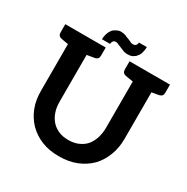

<svg xmlns="http://www.w3.org/2000/svg" viewBox="-191 -1021 1163 1193"><g transform="rotate(30 390.5 -424.0)"><path d="M442 -825C435 -825 429 -825 423 -829C414 -833 407 -837 398 -840C390 -843 379 -846 371 -851C361 -854 350 -856 340 -856C327 -856 317 -853 307 -847C297 -842 288 -837 281 -827C274 -818 269 -808 265 -795C262 -784 259 -770 259 -756H317C317 -766 321 -771 324 -777C329 -783 334 -785 343 -785C348 -785 356 -784 363 -779C372 -776 379 -772 388 -769C397 -766 406 -762 415 -758C424 -755 433 -754 445 -754C457 -754 468 -756 478 -761C488 -767 497 -772 503 -782C511 -791 516 -800 519 -812C522 -825 525 -838 525 -853H468C468 -842 465 -836 460 -832C454 -826 449 -825 442 -825ZM690 -723H556H476V-664C476 -647 484 -637 501 -633C502 -633 505 -632 508 -632C511 -632 517 -630 525 -629C533 -628 544 -626 556 -624V-290C556 -262 551 -237 544 -215C536 -193 526 -174 512 -158C498 -142 480 -131 460 -122C440 -113 416 -109 390 -109C364 -109 340 -113 320 -122C300 -131 283 -142 269 -158C255 -174 243 -194 236 -216C228 -238 225 -263 225 -291V-624C237 -626 248 -628 256 -629C264 -630 270 -632 273 -632C276 -632 279 -633 280 -633C297 -637 305 -647 305 -664V-723H225H91H15V-664C15 -647 23 -637 40 -633C41 -633 43 -632 46 -632C49 -632 54 -630 61 -629C68 -628 79 -626 91 -624V-290C91 -247 97 -207 111 -171C125 -135 145 -103 171 -76C197 -50 228 -29 265 -14C302 1 344 8 390 8C436 8 478 1 515 -14C552 -29 584 -50 610 -76C636 -103 655 -135 669 -171C683 -207 690 -247 690 -290V-624C702 -626 713 -628 720 -629C727 -630 732 -632 735 -632C738 -632 740 -633 741 -633C758 -637 766 -647 766 -664V-723Z"/></g></svg>

Font: SVN-Aleo
Style: Bold
Weight: 700
Designer: Alessio Laiso
Version: Version 1.2.2